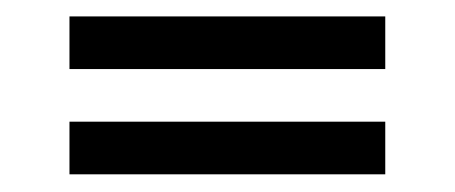

<svg xmlns="http://www.w3.org/2000/svg" viewBox="-20 -332 540 228"><path d="M62.5 -312.5H437.5V-250H62.5ZM62.5 -187.5H437.5V-125H62.5Z"/></svg>

Font: Half Eighties
Style: Regular
Weight: 400
Monospace: yes
Designer: Jayvee Enaguas (HarvettFox96)
Version: 20191127.01dev02